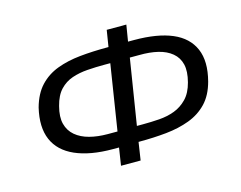

<svg xmlns="http://www.w3.org/2000/svg" viewBox="-103 -894 1354 1078"><g transform="rotate(-15 574.0 -355.0)"><path d="M475 24 494 -99 514 -78H455Q324 -78 237.5 -116Q151 -154 119 -228.5Q87 -303 113 -412Q134 -488 176.5 -533Q219 -578 279 -600.5Q339 -623 413 -630.5Q487 -638 574 -638H611L576 -616L595 -734H709L690 -618L669 -639H728Q864 -639 949.5 -602.5Q1035 -566 1067 -491.5Q1099 -417 1070 -306Q1050 -231 1007 -186Q964 -141 902.5 -118Q841 -95 767 -87.5Q693 -80 609 -80H572L608 -101L589 24ZM502 -143 570 -574 593 -548H532Q481 -548 432.5 -544.5Q384 -541 343 -527Q302 -513 271.5 -481Q241 -449 226 -390Q210 -330 221 -288Q232 -246 264 -219Q296 -192 343.5 -179.5Q391 -167 449 -167H529ZM615 -144 591 -169H653Q702 -169 750 -172.5Q798 -176 839 -191.5Q880 -207 912 -240Q944 -273 959 -331Q975 -392 965 -433.5Q955 -475 923 -501.5Q891 -528 843 -539.5Q795 -551 734 -550H655L684 -575Z"/></g></svg>

Font: Nunito Sans 7pt Expanded Medium
Style: Italic
Weight: 500
Width: 7
Italic angle: -9°
Designer: Vernon Adams
Foundry: Vernon Adams
Version: Version 3.101;gftools[0.9.27]